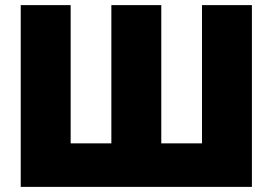

<svg xmlns="http://www.w3.org/2000/svg" viewBox="-20 -730 1065 750"><path d="M61 0V-710H256V-170H415V-710H610V-170H769V-710H964V0Z"/></svg>

Font: Raleway-v4020 Black
Style: Regular
Weight: 900
Designer: Matt McInerney, Pablo Impallari, Rodrigo Fuenzalida
Foundry: Matt McInerney, Pablo Impallari, Rodrigo Fuenzalida
Version: Version 4.020;PS 004.020;hotconv 1.0.88;makeotf.lib2.5.64775